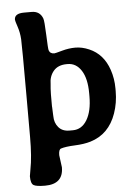

<svg xmlns="http://www.w3.org/2000/svg" viewBox="-59 -743 706 984"><g transform="rotate(-5 293.5 -250.5)"><path d="M281.2 -74.2H298.8Q345.2 -74.2 372.1 -119.1Q398.9 -164.1 398.9 -239.7V-255.9Q398.9 -331.5 372.3 -373Q345.7 -414.6 301.8 -414.6H297.4Q252.4 -414.6 229.2 -387.2Q206.1 -359.9 206.1 -319.3L204.1 -295.9L203.1 -268.1V-206.1L203.6 -201.2L205.1 -164.1Q205.6 -159.2 205.6 -154.8Q205.6 -121.1 225.3 -97.7Q245.1 -74.2 281.2 -74.2ZM226.6 109.9Q226.6 196.3 132.8 196.3Q87.9 196.3 73.5 187.5Q59.1 178.7 59.1 141.6L64.9 106.9Q77.6 43.5 77.6 -59.1V-272.5Q77.6 -527.3 75.7 -562Q73.7 -596.7 63.2 -627.7Q52.7 -658.7 52.7 -664.6Q52.7 -696.8 102.5 -696.8H141.6Q183.6 -696.8 198.2 -658.2Q203.1 -645 205.8 -573.5Q208.5 -502 210.9 -494.1Q216.8 -475.1 238.8 -475.1Q243.7 -475.1 279.1 -485.1Q314.5 -495.1 348.6 -495.1Q382.8 -495.1 418.9 -479.5Q491.2 -448.7 519.5 -365.7Q535.2 -319.8 535.2 -269V-254.4Q535.2 -194.8 516.6 -141.6Q480.5 -37.6 383.8 -8.3Q349.6 2 302 3.9Q254.4 5.9 230.5 13.7Q218.3 17.6 218.3 46.9Z"/></g></svg>

Font: Averia Libre
Style: Bold
Weight: 700
Version: Version 1.002